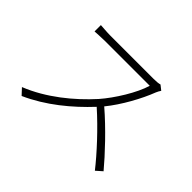

<svg xmlns="http://www.w3.org/2000/svg" viewBox="-132 -968 1264 1264"><g transform="rotate(45 500.0 -336.5)"><path d="M780 -664 747 -690C734 -686 715 -684 689 -684C656 -684 315 -684 284 -684C253 -684 199 -689 193 -689V-630C197 -630 252 -634 284 -634C314 -634 671 -634 703 -634C677 -544 596 -414 527 -335C419 -215 275 -97 114 -33L154 10C309 -59 444 -171 554 -289C659 -196 775 -70 843 17L886 -21C817 -104 696 -233 587 -326C659 -414 727 -539 762 -631C765 -640 775 -657 780 -664Z"/></g></svg>

Font: Noto Sans SC Light
Style: Regular
Weight: 300
Designer: Ryoko NISHIZUKA 西塚涼子 (kana, bopomofo & ideographs); Paul D. Hunt (Latin, Greek & Cyrillic); Sandoll Communications 산돌커뮤니
Foundry: Adobe
Version: Version 2.004;hotconv 1.0.118;makeotfexe 2.5.65603